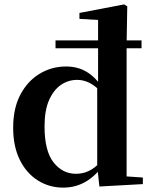

<svg xmlns="http://www.w3.org/2000/svg" viewBox="-20 -839 698 875"><path d="M233 -619V-655H625V-619ZM183 -263Q183 -151 224 -99Q265 -47 326 -47Q357 -47 384 -59.5Q411 -72 438 -101L456 -93L448 -83Q413 -35 368 -9.5Q323 16 268 16Q204 16 152 -17Q100 -50 70 -111Q40 -172 40 -257Q40 -345 72.5 -407Q105 -469 160 -502.5Q215 -536 281 -536Q334 -536 375 -511.5Q416 -487 450 -435H459L440 -421Q413 -449 386.5 -462Q360 -475 332 -475Q291 -475 257.5 -452Q224 -429 203.5 -382.5Q183 -336 183 -263ZM631 0 433 11 423 -80V-82V-443L427 -452V-748L342 -753V-780L546 -819L560 -810L557 -642V-35L631 -30Z"/></svg>

Font: Noto Serif TC
Style: Bold
Weight: 700
Designer: Ryoko NISHIZUKA 西塚涼子 (kana & ideographs); Frank Grießhammer (Latin, Greek & Cyrillic); Wenlong ZHANG 张文龙 (bopomofo); San
Foundry: Adobe
Version: Version 2.002-H1;hotconv 1.1.0;makeotfexe 2.6.0